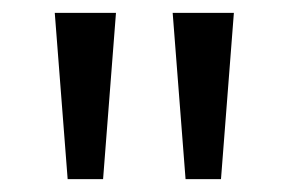

<svg xmlns="http://www.w3.org/2000/svg" viewBox="-20 -734 448 298"><path d="M160 -714 140 -456H85L65 -714ZM343 -714 323 -456H268L248 -714Z"/></svg>

Font: Noto Sans Syriac Eastern
Style: Regular
Weight: 400
Designer: Patrick Giasson and the Monotype Design Team
Foundry: Monotype Imaging Inc.
Version: Version 3.001; ttfautohint (v1.8.4.7-5d5b)